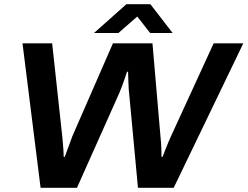

<svg xmlns="http://www.w3.org/2000/svg" viewBox="-20 -893 1177 913"><path d="M173 0 87 -687H228L276 -245Q277 -235 278.5 -217.5Q280 -200 281.5 -181Q283 -162 283 -147H288Q294 -163 301 -182.5Q308 -202 314.5 -219Q321 -236 324 -245L517 -687H705L743 -245Q745 -230 746 -213Q747 -196 747.5 -179Q748 -162 748 -147H753Q759 -162 766 -180.5Q773 -199 780.5 -216.5Q788 -234 793 -245L996 -687H1137L806 0H636L594 -450Q592 -464 591.5 -482Q591 -500 590 -518.5Q589 -537 589 -552H584Q579 -537 572.5 -517.5Q566 -498 559 -480Q552 -462 547 -450L346 0ZM427 -736 581 -873H695L801 -736H694L608 -846H669L543 -736Z"/></svg>

Font: Archivo SemiExpanded SemiBold
Style: Italic
Weight: 600
Width: 6
Italic angle: -10°
Designer: Hector Gatti
Foundry: Omnibus-Type
Version: Version 2.001